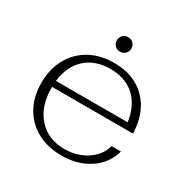

<svg xmlns="http://www.w3.org/2000/svg" viewBox="-150 -774 900 918"><g transform="rotate(30 300.5 -315.0)"><path d="M492 -149H544Q524 -76 460 -33Q396 10 307 10Q230 10 172 -21.5Q114 -53 82 -110.5Q50 -168 50 -243Q50 -320 82 -378Q114 -436 171.5 -468Q229 -500 305 -500Q415 -500 481 -434Q547 -368 551 -252H104V-247Q104 -146 158 -85Q212 -24 303 -24Q372 -24 425 -59Q478 -94 492 -149ZM106 -286H502Q489 -373 438 -419.5Q387 -466 304 -466Q220 -466 168 -418.5Q116 -371 106 -286ZM261 -600Q261 -617 272.5 -628.5Q284 -640 301 -640Q318 -640 329.5 -628.5Q341 -617 341 -600Q341 -583 329.5 -571.5Q318 -560 301 -560Q284 -560 272.5 -571.5Q261 -583 261 -600Z"/></g></svg>

Font: Fahkwang ExtraLight
Style: Regular
Weight: 275
Designer: Suppakit Chalermlarp | Katatrad Co.,Ltd.
Foundry: Cadson Demak Co.,Ltd.
Version: Version 1.000; ttfautohint (v1.6)